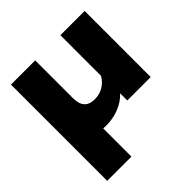

<svg xmlns="http://www.w3.org/2000/svg" viewBox="-185 -623 986 986"><g transform="rotate(-45 307.5 -130.5)"><path d="M40 -480H216V-205Q216 -122 291 -122Q325 -122 353 -138Q381 -154 399 -185V-480H575V0H405V-52Q374 -19 330 -2Q286 15 238 15Q223 15 216 14V219H40Z"/></g></svg>

Font: Prompt ExtraBold
Style: Regular
Weight: 800
Designer: Katatrad Team
Foundry: CadsonDemak
Version: Version 1.001